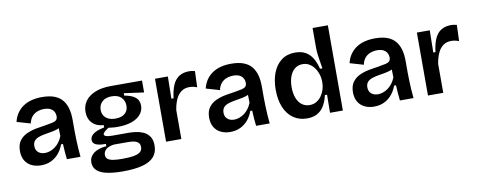

<svg xmlns="http://www.w3.org/2000/svg" viewBox="-72 -1051 3900 1571"><g transform="rotate(-10 1878.5 -265.0)"><path d="M191 13Q148 13 113.5 -3.5Q79 -20 59.5 -52.5Q40 -85 40 -132Q40 -185 63.5 -217Q87 -249 124.5 -266Q162 -283 204.5 -291Q247 -299 285 -304Q322 -310 343.5 -315Q365 -320 375 -330.5Q385 -341 385 -360Q385 -382 375 -399.5Q365 -417 345 -427Q325 -437 293 -437Q264 -437 237.5 -427Q211 -417 192.5 -395.5Q174 -374 167 -339L54 -372Q64 -413 85 -443.5Q106 -474 137 -495Q168 -516 207.5 -526Q247 -536 293 -536Q355 -536 396.5 -520Q438 -504 462.5 -474Q487 -444 498 -402.5Q509 -361 509 -311V-214Q509 -180 510.5 -143.5Q512 -107 514 -70.5Q516 -34 520 0H407Q404 -29 401 -61.5Q398 -94 397 -128H381Q368 -90 342 -57.5Q316 -25 278 -6Q240 13 191 13ZM240 -81Q260 -81 281 -88Q302 -95 322 -109Q342 -123 359 -145Q376 -167 387 -196L385 -280L410 -276Q393 -262 368.5 -254Q344 -246 316.5 -241.5Q289 -237 261.5 -232Q234 -227 211.5 -218.5Q189 -210 176 -194Q163 -178 163 -151Q163 -118 184.5 -99.5Q206 -81 240 -81Z M843 178Q758 178 704 165Q650 152 624.5 126Q599 100 599 62Q599 17 635 -12.5Q671 -42 743 -49V-68Q689 -67 661 -79.5Q633 -92 633 -120Q633 -148 661 -169Q689 -190 752 -203V-222Q692 -226 658 -261.5Q624 -297 624 -354Q624 -405 651.5 -443.5Q679 -482 733 -504.5Q787 -527 865 -527H1124V-428L959 -451V-431Q1022 -420 1051.5 -395Q1081 -370 1081 -327Q1081 -286 1055 -254.5Q1029 -223 980 -205.5Q931 -188 861 -188Q847 -188 832 -189Q817 -190 786 -194Q764 -180 751.5 -168.5Q739 -157 739 -147Q739 -139 748.5 -134Q758 -129 773.5 -127Q789 -125 804 -125H945Q964 -125 995.5 -121.5Q1027 -118 1058.5 -105.5Q1090 -93 1111.5 -64.5Q1133 -36 1133 14Q1133 71 1101 107.5Q1069 144 1004.5 161Q940 178 843 178ZM854 76Q917 76 954 68.5Q991 61 1006.5 46Q1022 31 1022 8Q1022 -14 1012 -26Q1002 -38 986.5 -43Q971 -48 955 -49.5Q939 -51 928 -51H804Q757 -43 738 -24Q719 -5 719 20Q719 43 735 55Q751 67 781 71.5Q811 76 854 76ZM857 -258Q909 -258 936 -282.5Q963 -307 963 -346Q963 -389 935.5 -416Q908 -443 856 -443Q805 -443 777 -416.5Q749 -390 749 -348Q749 -322 761.5 -301.5Q774 -281 798 -269.5Q822 -258 857 -258Z M1231 0V-263V-523H1338L1335 -339H1353Q1361 -405 1380 -448.5Q1399 -492 1433 -513.5Q1467 -535 1516 -535Q1526 -535 1538 -533.5Q1550 -532 1564 -528L1559 -394Q1543 -401 1526 -404Q1509 -407 1495 -407Q1456 -407 1428 -386.5Q1400 -366 1383 -328.5Q1366 -291 1358 -240V0Z M1763 13Q1720 13 1685.5 -3.5Q1651 -20 1631.5 -52.5Q1612 -85 1612 -132Q1612 -185 1635.5 -217Q1659 -249 1696.5 -266Q1734 -283 1776.5 -291Q1819 -299 1857 -304Q1894 -310 1915.5 -315Q1937 -320 1947 -330.5Q1957 -341 1957 -360Q1957 -382 1947 -399.5Q1937 -417 1917 -427Q1897 -437 1865 -437Q1836 -437 1809.5 -427Q1783 -417 1764.5 -395.5Q1746 -374 1739 -339L1626 -372Q1636 -413 1657 -443.5Q1678 -474 1709 -495Q1740 -516 1779.5 -526Q1819 -536 1865 -536Q1927 -536 1968.5 -520Q2010 -504 2034.5 -474Q2059 -444 2070 -402.5Q2081 -361 2081 -311V-214Q2081 -180 2082.5 -143.5Q2084 -107 2086 -70.5Q2088 -34 2092 0H1979Q1976 -29 1973 -61.5Q1970 -94 1969 -128H1953Q1940 -90 1914 -57.5Q1888 -25 1850 -6Q1812 13 1763 13ZM1812 -81Q1832 -81 1853 -88Q1874 -95 1894 -109Q1914 -123 1931 -145Q1948 -167 1959 -196L1957 -280L1982 -276Q1965 -262 1940.5 -254Q1916 -246 1888.5 -241.5Q1861 -237 1833.5 -232Q1806 -227 1783.5 -218.5Q1761 -210 1748 -194Q1735 -178 1735 -151Q1735 -118 1756.5 -99.5Q1778 -81 1812 -81Z M2402 13Q2337 13 2288.5 -20.5Q2240 -54 2214 -116Q2188 -178 2188 -262Q2188 -342 2212 -403.5Q2236 -465 2282.5 -500Q2329 -535 2397 -535Q2449 -535 2484 -514.5Q2519 -494 2541 -456.5Q2563 -419 2575 -369H2595Q2590 -401 2584.5 -432.5Q2579 -464 2576 -492.5Q2573 -521 2573 -544V-708H2700V-253V0H2593L2595 -150H2577Q2565 -97 2542.5 -60.5Q2520 -24 2485 -5.5Q2450 13 2402 13ZM2441 -91Q2474 -91 2499 -106.5Q2524 -122 2540.5 -146Q2557 -170 2565.5 -198Q2574 -226 2574 -252V-268Q2574 -288 2568.5 -310Q2563 -332 2552.5 -353.5Q2542 -375 2526 -392.5Q2510 -410 2488.5 -420.5Q2467 -431 2440 -431Q2402 -431 2375 -409Q2348 -387 2334 -348.5Q2320 -310 2320 -260Q2320 -209 2334.5 -171Q2349 -133 2376.5 -112Q2404 -91 2441 -91Z M2958 13Q2915 13 2880.5 -3.5Q2846 -20 2826.5 -52.5Q2807 -85 2807 -132Q2807 -185 2830.5 -217Q2854 -249 2891.5 -266Q2929 -283 2971.5 -291Q3014 -299 3052 -304Q3089 -310 3110.5 -315Q3132 -320 3142 -330.5Q3152 -341 3152 -360Q3152 -382 3142 -399.5Q3132 -417 3112 -427Q3092 -437 3060 -437Q3031 -437 3004.5 -427Q2978 -417 2959.5 -395.5Q2941 -374 2934 -339L2821 -372Q2831 -413 2852 -443.5Q2873 -474 2904 -495Q2935 -516 2974.5 -526Q3014 -536 3060 -536Q3122 -536 3163.5 -520Q3205 -504 3229.5 -474Q3254 -444 3265 -402.5Q3276 -361 3276 -311V-214Q3276 -180 3277.5 -143.5Q3279 -107 3281 -70.5Q3283 -34 3287 0H3174Q3171 -29 3168 -61.5Q3165 -94 3164 -128H3148Q3135 -90 3109 -57.5Q3083 -25 3045 -6Q3007 13 2958 13ZM3007 -81Q3027 -81 3048 -88Q3069 -95 3089 -109Q3109 -123 3126 -145Q3143 -167 3154 -196L3152 -280L3177 -276Q3160 -262 3135.5 -254Q3111 -246 3083.5 -241.5Q3056 -237 3028.5 -232Q3001 -227 2978.5 -218.5Q2956 -210 2943 -194Q2930 -178 2930 -151Q2930 -118 2951.5 -99.5Q2973 -81 3007 -81Z M3407 0V-263V-523H3514L3511 -339H3529Q3537 -405 3556 -448.5Q3575 -492 3609 -513.5Q3643 -535 3692 -535Q3702 -535 3714 -533.5Q3726 -532 3740 -528L3735 -394Q3719 -401 3702 -404Q3685 -407 3671 -407Q3632 -407 3604 -386.5Q3576 -366 3559 -328.5Q3542 -291 3534 -240V0Z"/></g></svg>

Font: Bricolage Grotesque SemiBold
Style: Regular
Weight: 600
Designer: Mathieu Triay
Foundry: Atelier Triay
Version: Version 1.000;gftools[0.9.30]